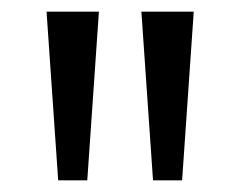

<svg xmlns="http://www.w3.org/2000/svg" viewBox="-20 -780 413 330"><path d="M150 -760 130 -470H80L60 -760ZM313 -760 293 -470H243L223 -760Z"/></svg>

Font: Goli
Style: Regular
Weight: 400
Designer: jaikishan Patel
Foundry: MagicType
Version: Version 1.000